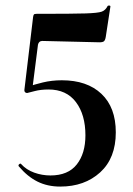

<svg xmlns="http://www.w3.org/2000/svg" viewBox="-20 -676 490 708"><path d="M70 -345 102 -613Q103 -620 105 -622.5Q107 -625 115 -625Q251 -625 296 -626.5Q341 -628 355 -633Q369 -638 377 -654Q378 -656 383 -655.5Q388 -655 387 -651L370 -540Q368 -528 363.5 -524Q359 -520 347 -520L136 -525Q123 -525 120 -511L99 -346L80 -333Q75 -333 72 -336.5Q69 -340 70 -345ZM166 -29Q231 -29 263 -69.5Q295 -110 295 -177Q295 -253 260 -299.5Q225 -346 159 -346Q130 -346 107.5 -340Q85 -334 80 -333Q79 -333 79 -336Q79 -341 80.5 -347Q82 -353 83 -356Q105 -364 138 -372Q171 -380 208 -380Q301 -380 354 -330Q407 -280 407 -188Q407 -93 349.5 -40.5Q292 12 202 12Q155 12 118 -6.5Q81 -25 49 -63L48 -65Q48 -69 52 -71.5Q56 -74 58 -71Q77 -50 106 -39.5Q135 -29 166 -29Z"/></svg>

Font: Cormorant Infant
Style: Bold
Weight: 700
Designer: Christian Thalmann (Catharsis Fonts)
Foundry: Catharsis Fonts
Version: Version 4.000